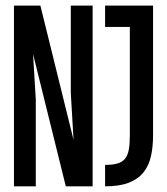

<svg xmlns="http://www.w3.org/2000/svg" viewBox="-20 -658 590 678"><path d="M307.1 0V-638.2H230V-330.1L239.7 -164.1L122.6 -638.2H29.3V0H106.4V-306.2L96.7 -467.3L212.4 0ZM520.5 -638.2H351.1V-563H438.5V-180.2C438.5 -159.7 437.3 -142.7 434.8 -129.4C432.4 -116 427.9 -105.4 421.4 -97.4C414.9 -89.4 405.9 -83.8 394.5 -80.6C383.1 -77.3 368.7 -75.7 351.1 -75.7V0C384.9 0 412.8 -4.2 434.6 -12.7C456.4 -21.2 473.6 -33.2 486.3 -48.8C499 -64.5 507.9 -83.4 512.9 -105.7C518 -128 520.5 -152.8 520.5 -180.2Z"/></svg>

Font: CodeNewRoman Nerd Font Mono
Style: Regular
Weight: 400
Monospace: yes
Designer: Sam Radian
Foundry: Code New Roman
Version: Version 2.00 November 29, 2014;Nerd Fonts 3.2.1